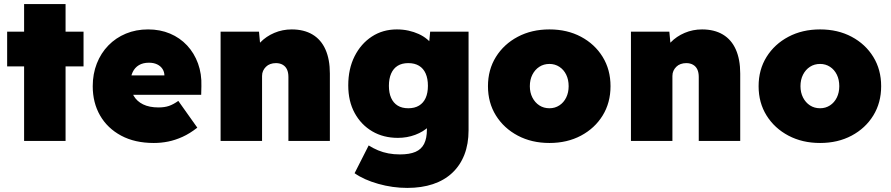

<svg xmlns="http://www.w3.org/2000/svg" viewBox="-20 -690 4364 940"><path d="M98 0V-670H301V0ZM15 -365V-535H389V-365Z M733 10Q640 10 573 -26Q506 -62 470 -124.5Q434 -187 434 -268Q434 -328 454 -379Q474 -430 510.5 -467.5Q547 -505 596.5 -525.5Q646 -546 705 -546Q764 -546 812.5 -525.5Q861 -505 896 -467.5Q931 -430 949.5 -379Q968 -328 966 -268L965 -226H546L523 -321H804L785 -301V-319Q785 -338 775.5 -352.5Q766 -367 749 -375Q732 -383 709 -383Q680 -383 660 -371Q640 -359 629.5 -337Q619 -315 619 -284Q619 -248 634.5 -221Q650 -194 680.5 -179Q711 -164 756 -164Q786 -164 807.5 -171.5Q829 -179 853 -196L946 -65Q909 -36 873.5 -20Q838 -4 803.5 3Q769 10 733 10Z M1060 0V-535H1248L1258 -427L1215 -415Q1226 -453 1254.5 -482.5Q1283 -512 1323 -529Q1363 -546 1408 -546Q1468 -546 1510 -521Q1552 -496 1573.5 -447.5Q1595 -399 1595 -330V0H1392V-313Q1392 -335 1385 -350Q1378 -365 1364 -373Q1350 -381 1331 -381Q1316 -381 1303.5 -376.5Q1291 -372 1282 -363Q1273 -354 1268 -343Q1263 -332 1263 -318V0H1162Q1124 0 1098.5 0Q1073 0 1060 0Z M1974 230Q1902 230 1831.5 210Q1761 190 1716 158L1785 22Q1807 36 1831 46Q1855 56 1881.5 61Q1908 66 1938 66Q1985 66 2014 53.5Q2043 41 2056.5 14Q2070 -13 2070 -55V-135L2115 -131Q2107 -97 2080 -71Q2053 -45 2013 -30Q1973 -15 1928 -15Q1857 -15 1802.5 -47Q1748 -79 1716.5 -136.5Q1685 -194 1685 -272Q1685 -353 1716 -414.5Q1747 -476 1800.5 -511Q1854 -546 1923 -546Q1953 -546 1980 -540Q2007 -534 2030 -523.5Q2053 -513 2071 -498Q2089 -483 2100.5 -465Q2112 -447 2116 -426L2075 -417L2086 -535H2274V-52Q2274 15 2253.5 67.5Q2233 120 2194 156.5Q2155 193 2099.5 211.5Q2044 230 1974 230ZM1979 -160Q2010 -160 2031.5 -173Q2053 -186 2064 -210.5Q2075 -235 2075 -270Q2075 -305 2064 -330Q2053 -355 2031.5 -368Q2010 -381 1979 -381Q1948 -381 1927 -368Q1906 -355 1895 -330Q1884 -305 1884 -270Q1884 -235 1895 -210.5Q1906 -186 1927 -173Q1948 -160 1979 -160Z M2670 10Q2583 10 2515 -26Q2447 -62 2408 -124.5Q2369 -187 2369 -268Q2369 -349 2408 -411.5Q2447 -474 2515 -510Q2583 -546 2670 -546Q2757 -546 2824.5 -510Q2892 -474 2930.5 -411.5Q2969 -349 2969 -268Q2969 -187 2930.5 -124.5Q2892 -62 2824.5 -26Q2757 10 2670 10ZM2670 -160Q2697 -160 2718.5 -174Q2740 -188 2752 -212.5Q2764 -237 2764 -268Q2764 -300 2752 -324.5Q2740 -349 2718.5 -363Q2697 -377 2670 -377Q2642 -377 2620.5 -363Q2599 -349 2586.5 -324.5Q2574 -300 2574 -268Q2574 -237 2586.5 -212.5Q2599 -188 2620.5 -174Q2642 -160 2670 -160Z M3069 0V-535H3257L3267 -427L3224 -415Q3235 -453 3263.5 -482.5Q3292 -512 3332 -529Q3372 -546 3417 -546Q3477 -546 3519 -521Q3561 -496 3582.5 -447.5Q3604 -399 3604 -330V0H3401V-313Q3401 -335 3394 -350Q3387 -365 3373 -373Q3359 -381 3340 -381Q3325 -381 3312.5 -376.5Q3300 -372 3291 -363Q3282 -354 3277 -343Q3272 -332 3272 -318V0H3171Q3133 0 3107.5 0Q3082 0 3069 0Z M3995 10Q3908 10 3840 -26Q3772 -62 3733 -124.5Q3694 -187 3694 -268Q3694 -349 3733 -411.5Q3772 -474 3840 -510Q3908 -546 3995 -546Q4082 -546 4149.5 -510Q4217 -474 4255.5 -411.5Q4294 -349 4294 -268Q4294 -187 4255.5 -124.5Q4217 -62 4149.5 -26Q4082 10 3995 10ZM3995 -160Q4022 -160 4043.5 -174Q4065 -188 4077 -212.5Q4089 -237 4089 -268Q4089 -300 4077 -324.5Q4065 -349 4043.5 -363Q4022 -377 3995 -377Q3967 -377 3945.5 -363Q3924 -349 3911.5 -324.5Q3899 -300 3899 -268Q3899 -237 3911.5 -212.5Q3924 -188 3945.5 -174Q3967 -160 3995 -160Z"/></svg>

Font: Lexend Deca Black
Style: Regular
Weight: 900
Designer: Bonnie Shaver-Troup, Thomas Jockin
Foundry: Lexend
Version: Version 1.007